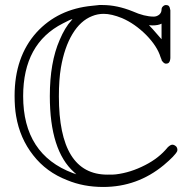

<svg xmlns="http://www.w3.org/2000/svg" viewBox="-20 -724 762 763"><path d="M407 -30Q435 -30 440 -31Q499 -38 557 -68Q612 -96 646 -138Q657 -149 665 -149Q673 -149 681 -141Q687 -132 684 -123Q676 -106 631 -68Q526 19 390 19Q312 19 247 -8Q164 -40 112 -107Q59 -174 44 -263Q38 -298 38 -343Q38 -498 125 -595Q210 -688 346 -701Q364 -703 365 -703Q369 -703 374 -704H388Q445 -704 507 -679Q554 -658 591 -658Q603 -658 613 -666Q622 -674 622 -686Q622 -694 628 -699Q633 -704 640 -704Q647 -704 651 -700Q655 -696 657 -683V-588V-493Q656 -480 651 -475Q647 -471 640 -471Q634 -471 629 -476Q624 -481 623 -483Q623 -484 621.5 -488.5Q620 -493 618 -497Q605 -540 561 -585Q516 -630 465 -652Q423 -669 392 -669Q368 -669 346 -660Q300 -642 268 -589Q236 -536 222 -455Q214 -407 214 -341Q214 -30 407 -30ZM268 -648Q262 -648 230 -631Q72 -551 72 -342Q72 -110 270 -36Q271 -36 273 -35Q275 -34 276 -34Q277 -34 278.5 -33.5Q280 -33 281 -32H283Q282 -33 279 -35.5Q276 -38 274 -40Q178 -126 178 -342Q178 -476 217 -565Q238 -615 264 -643ZM622 -630Q609 -623 585 -623L572 -624L587 -608Q590 -605 622 -568Z"/></svg>

Font: KaTeX_AMS
Style: Regular
Weight: 400
Version: Version